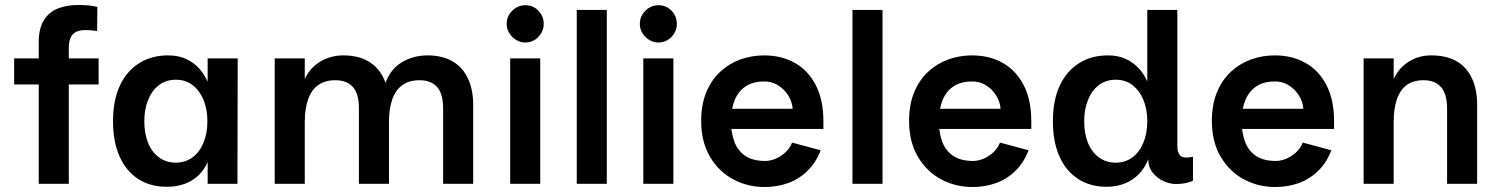

<svg xmlns="http://www.w3.org/2000/svg" viewBox="-20 -740 6038 773"><path d="M136 0V-400H37V-505H136V-576Q137 -628 157.5 -660Q178 -692 213.5 -706Q249 -720 295 -720Q317 -720 338 -718Q359 -716 372 -712L371 -615Q359 -617 347 -618Q335 -619 325 -619Q288 -619 272.5 -601Q257 -583 257 -551V-505H377V-400H257V0Z M652 12Q584 12 535.5 -20Q487 -52 461 -111Q435 -170 435 -252Q435 -336 462.5 -395Q490 -454 540 -485.5Q590 -517 657 -517Q699 -517 730.5 -502Q762 -487 783 -463Q804 -439 816 -411V-505H937L936 0H816V-87Q803 -58 780.5 -35.5Q758 -13 725.5 -0.5Q693 12 652 12ZM689 -85Q728 -86 756 -107Q784 -128 799.5 -166Q815 -204 815 -252Q815 -300 799.5 -337.5Q784 -375 756 -397Q728 -419 688 -419Q648 -419 619.5 -397Q591 -375 576 -337Q561 -299 561 -253Q561 -203 576 -165.5Q591 -128 620 -106.5Q649 -85 689 -85Z M1086 0V-505H1207V-422Q1214 -438 1227 -455Q1240 -472 1260 -486Q1280 -500 1306 -508.5Q1332 -517 1362 -517Q1422 -517 1463 -493Q1504 -469 1525 -424Q1546 -379 1546 -319V0H1425V-303Q1425 -363 1400.5 -390Q1376 -417 1330 -417Q1288 -417 1260.5 -397Q1233 -377 1220 -339Q1207 -301 1207 -249V0ZM1764 0V-303Q1764 -363 1739.5 -390Q1715 -417 1669 -417Q1627 -417 1599.5 -397Q1572 -377 1559 -339Q1546 -301 1546 -249L1532 -406Q1541 -431 1556.5 -452Q1572 -473 1595 -487.5Q1618 -502 1644.5 -509.5Q1671 -517 1701 -517Q1761 -517 1802 -493Q1843 -469 1864 -424Q1885 -379 1885 -319V0Z M2095 -569Q2065 -569 2042.5 -591.5Q2020 -614 2020 -644Q2020 -675 2042.5 -697Q2065 -719 2095 -719Q2126 -719 2147.5 -697Q2169 -675 2169 -644Q2169 -614 2147.5 -591.5Q2126 -569 2095 -569ZM2034 0V-505H2155V0Z M2302 0V-700H2423V0Z M2631 -569Q2601 -569 2578.5 -591.5Q2556 -614 2556 -644Q2556 -675 2578.5 -697Q2601 -719 2631 -719Q2662 -719 2683.5 -697Q2705 -675 2705 -644Q2705 -614 2683.5 -591.5Q2662 -569 2631 -569ZM2570 0V-505H2691V0Z M3058 13Q2990 13 2932 -18Q2874 -49 2838.5 -109Q2803 -169 2803 -253Q2803 -319 2823.5 -368.5Q2844 -418 2879.5 -451Q2915 -484 2960.5 -500.5Q3006 -517 3056 -517Q3127 -517 3180.5 -486.5Q3234 -456 3264.5 -397Q3295 -338 3295 -252V-221H2900L2899 -302H3171Q3171 -316 3164 -334.5Q3157 -353 3142.5 -370.5Q3128 -388 3106.5 -400Q3085 -412 3057 -412Q3011 -412 2981.5 -392Q2952 -372 2937.5 -336Q2923 -300 2923 -252Q2923 -206 2936.5 -169.5Q2950 -133 2980.5 -112.5Q3011 -92 3061 -92Q3081 -92 3102.5 -101Q3124 -110 3142 -126.5Q3160 -143 3169 -166L3284 -135Q3265 -85 3231 -52Q3197 -19 3153 -3Q3109 13 3058 13Z M3412 0V-700H3533V0Z M3895 13Q3827 13 3769 -18Q3711 -49 3675.5 -109Q3640 -169 3640 -253Q3640 -319 3660.5 -368.5Q3681 -418 3716.5 -451Q3752 -484 3797.5 -500.5Q3843 -517 3893 -517Q3964 -517 4017.5 -486.5Q4071 -456 4101.5 -397Q4132 -338 4132 -252V-221H3737L3736 -302H4008Q4008 -316 4001 -334.5Q3994 -353 3979.5 -370.5Q3965 -388 3943.5 -400Q3922 -412 3894 -412Q3848 -412 3818.5 -392Q3789 -372 3774.5 -336Q3760 -300 3760 -252Q3760 -206 3773.5 -169.5Q3787 -133 3817.5 -112.5Q3848 -92 3898 -92Q3918 -92 3939.5 -101Q3961 -110 3979 -126.5Q3997 -143 4006 -166L4121 -135Q4102 -85 4068 -52Q4034 -19 3990 -3Q3946 13 3895 13Z M4603 -99Q4590 -65 4566 -40Q4542 -15 4509 -1.5Q4476 12 4435 12Q4369 12 4320 -20Q4271 -52 4245 -111Q4219 -170 4219 -252Q4219 -336 4246.5 -395Q4274 -454 4324 -485.5Q4374 -517 4440 -517Q4483 -517 4514 -502Q4545 -487 4566 -463.5Q4587 -440 4599 -412V-700H4720V-154Q4720 -124 4733 -112.5Q4746 -101 4783 -109V-13Q4773 -7 4754 -3Q4735 1 4715 1Q4691 1 4665 -10.5Q4639 -22 4621 -44.5Q4603 -67 4603 -99ZM4473 -85Q4512 -86 4540 -107Q4568 -128 4583.5 -166Q4599 -204 4599 -252Q4599 -300 4583.5 -337.5Q4568 -375 4540 -397Q4512 -419 4472 -419Q4432 -419 4403.5 -397Q4375 -375 4360 -337Q4345 -299 4345 -253Q4345 -203 4360 -165.5Q4375 -128 4404 -106.5Q4433 -85 4473 -85Z M5114 13Q5046 13 4988 -18Q4930 -49 4894.5 -109Q4859 -169 4859 -253Q4859 -319 4879.5 -368.5Q4900 -418 4935.5 -451Q4971 -484 5016.5 -500.5Q5062 -517 5112 -517Q5183 -517 5236.5 -486.5Q5290 -456 5320.5 -397Q5351 -338 5351 -252V-221H4956L4955 -302H5227Q5227 -316 5220 -334.5Q5213 -353 5198.5 -370.5Q5184 -388 5162.5 -400Q5141 -412 5113 -412Q5067 -412 5037.5 -392Q5008 -372 4993.5 -336Q4979 -300 4979 -252Q4979 -206 4992.5 -169.5Q5006 -133 5036.5 -112.5Q5067 -92 5117 -92Q5137 -92 5158.5 -101Q5180 -110 5198 -126.5Q5216 -143 5225 -166L5340 -135Q5321 -85 5287 -52Q5253 -19 5209 -3Q5165 13 5114 13Z M5470 0V-505H5591V-422Q5598 -438 5611 -455Q5624 -472 5643 -486Q5662 -500 5687 -508.5Q5712 -517 5743 -517Q5804 -517 5845 -493Q5886 -469 5906.5 -424Q5927 -379 5927 -319V0H5806V-303Q5806 -362 5781.5 -389.5Q5757 -417 5712 -417Q5669 -417 5642.5 -397Q5616 -377 5603.5 -339Q5591 -301 5591 -249V0Z"/></svg>

Font: Inclusive Sans SemiBold
Style: Regular
Weight: 600
Designer: Olivia King
Foundry: Olivia King
Version: Version 2.004